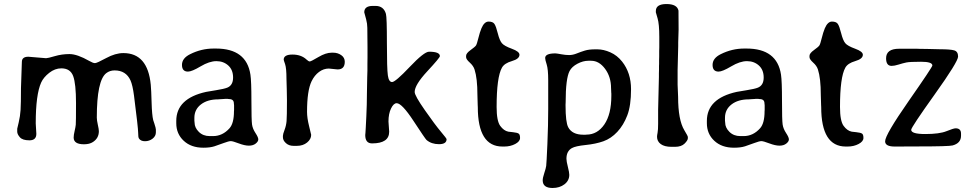

<svg xmlns="http://www.w3.org/2000/svg" viewBox="-20 -730 4832 952"><path d="M65.4 -77.1V-91.8Q65.4 -92.3 72.8 -123.3Q80.1 -154.3 82 -184.8Q84 -215.3 84 -293.5L88.4 -422.9Q88.4 -448.7 120.6 -448.7L208.5 -441.4Q217.3 -441.4 252 -451.7Q286.6 -461.9 324.7 -461.9Q362.8 -461.9 422.9 -427.7Q441.4 -417 450.9 -417Q460.4 -417 506.1 -441.9Q551.8 -466.8 591.8 -466.8Q712.4 -466.8 727.5 -310.1Q730 -284.2 731.7 -221.9Q733.4 -159.7 739.7 -134.3L745.1 -118.2Q752.9 -94.2 752.9 -87.9V-73.7Q752.9 -55.2 736.6 -42.5Q720.2 -29.8 699 -29.8Q677.7 -29.8 668.9 -43.5Q665 -49.3 665 -72.3Q665 -95.2 644.5 -255.4Q637.7 -307.6 627 -331.5Q604.5 -380.9 548.3 -380.9Q524.4 -380.9 506.8 -367.2Q460 -331.1 460 -146.5Q460 -133.8 465.1 -111.3Q470.2 -88.9 470.2 -79.6Q470.2 -44.9 440.9 -25.9Q423.8 -14.6 396.5 -14.6Q345.7 -14.6 345.2 -47.4Q345.2 -60.5 349.9 -80.1Q354.5 -99.6 355.7 -111.6Q356.9 -123.5 356.9 -219Q356.9 -314.5 342.8 -352.8Q328.6 -391.1 284.2 -391.1Q252.4 -391.1 224.1 -368.9Q195.8 -346.7 184.1 -320.8Q157.2 -261.2 157.2 -118.2L160.2 -66.4Q160.2 -34.2 126 -34.2Q91.8 -34.2 78.6 -49.3Q65.4 -64.5 65.4 -77.1Z M1020 -55.2H1036.1Q1083.5 -55.2 1118.2 -94.2Q1140.1 -119.1 1140.1 -178.2L1140.6 -184.6V-208Q1139.6 -213.9 1139.6 -217.3Q1139.6 -238.8 1115.2 -238.8L1108.9 -239.7H1095.2L1091.8 -239.3L1074.7 -238.3L1061.5 -237.3Q1008.8 -237.3 976.3 -212.2Q943.8 -187 943.8 -146V-131.8Q944.8 -125 944.8 -121.6Q944.8 -97.2 965.8 -76.2Q986.8 -55.2 1020 -55.2ZM912.1 -375Q882.3 -375 882.3 -408.2Q882.3 -441.4 922.9 -461.4Q978.5 -489.3 1039.1 -489.3H1050.8Q1202.1 -489.3 1221.7 -359.9Q1226.6 -327.6 1226.6 -230.7Q1226.6 -133.8 1229.7 -112.5Q1232.9 -91.3 1246.8 -70.3Q1260.7 -49.3 1260.7 -38.8Q1260.7 -28.3 1247.8 -18.1Q1234.9 -7.8 1214.1 -7.8Q1193.4 -7.8 1163.8 -19Q1134.3 -30.3 1124.3 -30.3Q1114.3 -30.3 1089.6 -21Q1064.9 -11.7 1043.2 -4.6Q1021.5 2.4 988.3 2.4Q927.7 2.4 890.9 -32Q854 -66.4 854 -119.1V-130.4Q854 -241.7 1002 -274.4Q1011.2 -276.4 1051.3 -282.7Q1091.3 -289.1 1106.9 -295.4Q1135.7 -307.1 1135.7 -345.5Q1135.7 -383.8 1111.8 -405.3Q1087.9 -426.8 1053 -426.8Q1018.1 -426.8 974.6 -400.9Q931.2 -375 912.1 -375Z M1386.7 -434.1Q1386.7 -459.5 1430.2 -459.5Q1473.6 -459.5 1500 -434.6Q1509.8 -425.3 1515.9 -425.3Q1522 -425.3 1558.6 -447Q1595.2 -468.8 1624.5 -468.8H1631.8Q1654.8 -468.8 1672.1 -456.5Q1689.5 -444.3 1689.5 -423.8Q1689.5 -385.7 1653.8 -385.7L1610.4 -390.1Q1584.5 -390.1 1561.8 -373.3Q1539.1 -356.4 1524.9 -327.1Q1502.4 -280.3 1502.4 -175.3Q1502.4 -145 1512.7 -104Q1522.9 -63 1522.9 -61.5Q1522.9 -40 1502.7 -23.4Q1482.4 -6.8 1452.1 -6.8H1435.5Q1412.6 -6.8 1397.7 -20.3Q1382.8 -33.7 1382.8 -49.3V-56.6Q1382.8 -64.9 1390.9 -85.9Q1398.9 -106.9 1400.9 -129.6Q1402.8 -152.3 1402.8 -232.9L1401.9 -286.6L1400.4 -338.9Q1400.4 -392.1 1393.6 -411.9Q1386.7 -431.6 1386.7 -434.1Z M1824.7 -19Q1791 -19 1791 -60.5L1792 -71.3Q1793 -82.5 1793.5 -95.7L1796.4 -153.3Q1799.3 -213.9 1799.3 -264.2L1800.8 -347.2L1801.8 -380.4V-413.1L1802.2 -446.3Q1802.2 -470.7 1802.2 -495.1L1801.3 -591.8Q1801.3 -612.3 1795.4 -634.3L1786.1 -668.9Q1786.1 -700.7 1828.6 -700.7H1841.8Q1882.3 -700.7 1893.6 -661.1Q1898.4 -644 1898.4 -516.8Q1898.4 -389.6 1903.1 -356.4Q1907.7 -323.2 1924.1 -323.2Q1940.4 -323.2 2011.7 -398.4Q2083 -473.6 2107.4 -473.6Q2161.1 -473.6 2161.1 -451.7Q2161.1 -443.8 2098.6 -376.5Q2036.1 -309.1 2036.1 -273.9Q2036.1 -255.9 2086.7 -183.6Q2137.2 -111.3 2165.8 -77.4Q2194.3 -43.5 2194.3 -40Q2194.3 -15.1 2156.7 -15.1Q2119.1 -15.1 2094.7 -36.1Q2087.9 -42.5 2030.3 -130.4Q1972.7 -218.3 1946.8 -218.3Q1931.6 -218.3 1918.9 -192.1Q1906.2 -166 1906.2 -127.4L1909.7 -77.1Q1909.7 -19 1824.7 -19Z M2347.2 -259.3Q2347.2 -341.3 2333 -385.3Q2327.1 -403.8 2309.1 -419.9Q2291 -436 2291 -446.8V-453.1Q2291 -465.8 2313.2 -481.7Q2335.4 -497.6 2340.1 -504.6Q2344.7 -511.7 2351.8 -540.8Q2358.9 -569.8 2367.2 -589.8Q2381.3 -623 2402.6 -623Q2423.8 -623 2431.6 -611.3Q2439.5 -599.6 2448.2 -564.7Q2457 -529.8 2468.5 -515.9Q2480 -502 2517.8 -488.3Q2555.7 -474.6 2555.7 -458.5Q2555.7 -438 2518.3 -427.2Q2481 -416.5 2468.8 -394.5Q2442.4 -347.2 2442.4 -199.7Q2442.4 -130.4 2460.2 -106Q2478 -81.5 2500.5 -77.1Q2502.9 -76.7 2523.7 -74.5Q2544.4 -72.3 2551.5 -67.6Q2558.6 -63 2558.6 -45.9Q2558.6 -28.8 2534.7 -16.1Q2510.7 -3.4 2480 -3.4H2471.2Q2349.1 -3.4 2349.1 -199.2L2348.6 -209.5Q2347.2 -240.2 2347.2 -259.3Z M3011.2 -254.9V-266.1L3010.7 -271.5L3010.3 -282.7Q3009.8 -288.1 3009.8 -293.5Q3009.8 -348.6 2980.2 -388.7Q2950.7 -428.7 2911.1 -428.7H2897Q2871.1 -428.7 2843.3 -414.1Q2815.4 -399.4 2804.2 -377.9Q2784.7 -340.8 2784.7 -222.2L2784.2 -211.4V-206.5Q2784.2 -124 2797.4 -99.1Q2816.9 -62 2873 -62H2882.8L2887.7 -62.5Q2941.9 -62.5 2976.6 -113Q3011.2 -163.6 3011.2 -254.9ZM2719.7 202.1Q2670.9 202.1 2670.9 164.1Q2670.9 151.9 2678.7 128.4Q2686.5 105 2688.2 92.8Q2689.9 80.6 2694.1 -15.4Q2698.2 -111.3 2698.2 -190.4V-332.5Q2698.2 -386.7 2690.7 -410.2Q2683.1 -433.6 2683.1 -442.4Q2683.1 -465.3 2733.9 -465.3Q2742.7 -464.8 2763.2 -460.9Q2783.7 -457 2802 -457Q2820.3 -457 2840.1 -465.1Q2859.9 -473.1 2879.9 -479.2Q2899.9 -485.4 2931.2 -485.4H2941.9Q2972.7 -485.4 3006.3 -470.5Q3040 -455.6 3064.5 -424.8Q3108.9 -368.7 3108.9 -287.6Q3108.9 -206.5 3090.3 -158Q3071.8 -109.4 3040.8 -76.2Q3009.8 -43 2971.7 -29.5Q2933.6 -16.1 2883.5 -11Q2833.5 -5.9 2815.4 4.4Q2788.6 19.5 2788.6 57.1Q2788.6 69.8 2795.7 97.4Q2802.7 125 2802.7 136.7Q2802.7 165.5 2778.8 183.8Q2754.9 202.1 2719.7 202.1Z M3390.6 -50.8V-44.4Q3390.6 -34.2 3374.5 -18.1Q3358.4 -2 3326.7 -2H3309.6Q3274.9 -2 3256.3 -15.6Q3237.8 -29.3 3237.8 -51.8Q3237.8 -58.6 3240.5 -72Q3243.2 -85.4 3243.2 -116.7V-185.1L3247.1 -348.1Q3247.1 -357.4 3247.1 -366.7L3247.6 -384.8Q3247.6 -394 3247.6 -403.3L3248 -412.6Q3248 -421.9 3248 -431.2L3248.5 -449.2V-477.1L3249 -495.1V-546.9Q3249 -610.8 3240.5 -639.2Q3231.9 -667.5 3231.9 -668.9V-675.3Q3231.9 -710 3284.7 -710Q3337.4 -710 3344.2 -677.2Q3344.7 -674.8 3344.7 -583L3342.8 -519.5V-501.5L3339.8 -382.3V-310.1L3342.3 -249.5Q3342.3 -135.3 3373 -84.5Q3390.6 -55.7 3390.6 -50.8Z M3650.9 -55.2H3667Q3714.4 -55.2 3749 -94.2Q3771 -119.1 3771 -178.2L3771.5 -184.6V-208Q3770.5 -213.9 3770.5 -217.3Q3770.5 -238.8 3746.1 -238.8L3739.7 -239.7H3726.1L3722.7 -239.3L3705.6 -238.3L3692.4 -237.3Q3639.6 -237.3 3607.2 -212.2Q3574.7 -187 3574.7 -146V-131.8Q3575.7 -125 3575.7 -121.6Q3575.7 -97.2 3596.7 -76.2Q3617.7 -55.2 3650.9 -55.2ZM3543 -375Q3513.2 -375 3513.2 -408.2Q3513.2 -441.4 3553.7 -461.4Q3609.4 -489.3 3669.9 -489.3H3681.6Q3833 -489.3 3852.5 -359.9Q3857.4 -327.6 3857.4 -230.7Q3857.4 -133.8 3860.6 -112.5Q3863.8 -91.3 3877.7 -70.3Q3891.6 -49.3 3891.6 -38.8Q3891.6 -28.3 3878.7 -18.1Q3865.7 -7.8 3845 -7.8Q3824.2 -7.8 3794.7 -19Q3765.1 -30.3 3755.1 -30.3Q3745.1 -30.3 3720.5 -21Q3695.8 -11.7 3674.1 -4.6Q3652.3 2.4 3619.1 2.4Q3558.6 2.4 3521.7 -32Q3484.9 -66.4 3484.9 -119.1V-130.4Q3484.9 -241.7 3632.8 -274.4Q3642.1 -276.4 3682.1 -282.7Q3722.2 -289.1 3737.8 -295.4Q3766.6 -307.1 3766.6 -345.5Q3766.6 -383.8 3742.7 -405.3Q3718.8 -426.8 3683.8 -426.8Q3648.9 -426.8 3605.5 -400.9Q3562 -375 3543 -375Z M4049.8 -259.3Q4049.8 -341.3 4035.6 -385.3Q4029.8 -403.8 4011.7 -419.9Q3993.7 -436 3993.7 -446.8V-453.1Q3993.7 -465.8 4015.9 -481.7Q4038.1 -497.6 4042.7 -504.6Q4047.4 -511.7 4054.4 -540.8Q4061.5 -569.8 4069.8 -589.8Q4084 -623 4105.2 -623Q4126.5 -623 4134.3 -611.3Q4142.1 -599.6 4150.9 -564.7Q4159.7 -529.8 4171.1 -515.9Q4182.6 -502 4220.5 -488.3Q4258.3 -474.6 4258.3 -458.5Q4258.3 -438 4220.9 -427.2Q4183.6 -416.5 4171.4 -394.5Q4145 -347.2 4145 -199.7Q4145 -130.4 4162.8 -106Q4180.7 -81.5 4203.1 -77.1Q4205.6 -76.7 4226.3 -74.5Q4247.1 -72.3 4254.2 -67.6Q4261.2 -63 4261.2 -45.9Q4261.2 -28.8 4237.3 -16.1Q4213.4 -3.4 4182.6 -3.4H4173.8Q4051.8 -3.4 4051.8 -199.2L4051.3 -209.5Q4049.8 -240.2 4049.8 -259.3Z M4498 -86.4Q4498 -65.4 4568.1 -65.4Q4638.2 -65.4 4673.1 -79.6Q4708 -93.8 4718.3 -93.8Q4745.1 -93.8 4745.1 -67.4V-57.1Q4745.1 -20 4703.1 -8.8Q4685.1 -3.9 4529.8 -3.9H4491.7L4441.4 -3.4H4416.5Q4368.7 -3.4 4368.7 -29.3Q4368.7 -61.5 4485.8 -229.5Q4603 -397.5 4603 -405.3Q4603 -423.8 4547.1 -423.8Q4491.2 -423.8 4473.9 -420.2Q4456.5 -416.5 4435.5 -409.9Q4414.6 -403.3 4400.9 -403.3Q4373.5 -403.3 4373.5 -440.9Q4373.5 -488.3 4438 -488.3H4526.9L4540 -487.8L4578.1 -487.3L4640.1 -485.8Q4692.4 -485.8 4711.4 -480.2Q4730.5 -474.6 4730.5 -449.5Q4730.5 -424.3 4614.3 -261.5Q4498 -98.6 4498 -86.4Z"/></svg>

Font: Averia Libre Light
Style: Regular
Weight: 300
Version: Version 1.002